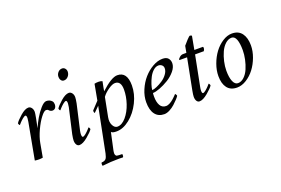

<svg xmlns="http://www.w3.org/2000/svg" viewBox="-110 -985 2292 1568"><g transform="rotate(-20 1035.5 -201.0)"><path d="M299.8 -424.8Q329.1 -424.8 347.7 -404.3Q356.4 -393.6 356.4 -377Q356.4 -357.4 347.2 -345.7Q337.9 -334 321.3 -334Q305.2 -334 292 -348.6Q285.6 -356.4 272.5 -356.4Q255.4 -356.4 226.6 -318.8Q197.8 -281.2 171.6 -224.6Q145.5 -168 136.7 -119.1L115.2 0Q99.1 2.9 82 2.9Q63.5 2.9 45.9 0L104.5 -315.4Q108.4 -338.9 108.4 -346.7Q108.4 -371.1 98.6 -371.1Q93.8 -371.1 86.7 -366.9Q79.6 -362.8 72.5 -356.9Q65.4 -351.1 57.9 -343.8Q50.3 -336.4 44.9 -330.6Q39.6 -324.7 35.2 -319.3L30.3 -314.5Q27.8 -314.5 24.2 -321.5Q20.5 -328.6 20.5 -333Q33.2 -354.5 73.5 -389.6Q113.8 -424.8 143.6 -424.8Q159.2 -424.8 170.4 -410.2Q181.6 -395.5 181.6 -374Q181.6 -363.3 173.8 -322.3Q168.9 -295.9 157.2 -240.2Q172.4 -276.9 195.8 -317.4Q219.2 -357.9 248.8 -391.4Q278.3 -424.8 299.8 -424.8Z M456.1 -315.4Q460 -338.9 460 -346.7Q460 -371.1 450.2 -371.1Q445.3 -371.1 438.2 -366.9Q431.2 -362.8 424.1 -356.9Q417 -351.1 409.4 -343.8Q401.9 -336.4 396.5 -330.6Q391.1 -324.7 386.7 -319.3L381.8 -314.5Q379.4 -314.5 375.7 -321.5Q372.1 -328.6 372.1 -333Q384.8 -354.5 425 -389.6Q465.3 -424.8 495.1 -424.8Q510.7 -424.8 522 -410.2Q533.2 -395.5 533.2 -374Q533.2 -358.4 526.4 -322.3L476.6 -103.5Q472.7 -84 472.7 -72.3Q472.7 -47.9 482.4 -47.9Q487.3 -47.9 494.4 -52Q501.5 -56.2 508.5 -62Q515.6 -67.9 523.2 -75.2Q530.8 -82.5 536.1 -88.4Q541.5 -94.2 545.9 -99.6L550.8 -104.5Q553.2 -104.5 556.9 -97.4Q560.5 -90.3 560.5 -85.9Q548.3 -65.4 505.6 -29.8Q462.9 5.9 432.6 5.9Q417.5 5.9 408.4 -8.3Q399.4 -22.5 399.4 -44.9Q399.4 -61 406.2 -96.7ZM511.7 -630.9Q526.9 -630.9 536.9 -619.1Q546.9 -607.4 546.9 -591.8Q546.9 -568.4 531.5 -550.8Q516.1 -533.2 494.1 -533.2Q479 -533.2 470 -545.7Q460.9 -558.1 460.9 -575.2Q460.9 -597.7 475.6 -614.3Q490.2 -630.9 511.7 -630.9Z M877 -371.1Q853.5 -371.1 817.9 -346.4Q782.2 -321.8 761.7 -293L729.5 -127.9Q721.7 -86.9 736.8 -58.1Q752 -29.3 775.4 -29.3Q814.9 -29.3 851.3 -71.8Q887.7 -114.3 908.2 -175.8Q928.7 -237.3 928.7 -295.9Q928.7 -371.1 877 -371.1ZM916 -424.8Q1001 -424.8 1001 -306.6Q1001 -232.9 964.6 -159.9Q928.2 -86.9 870.6 -41Q813 4.9 754.9 4.9Q717.8 4.9 710 -7.8L677.7 141.6Q674.8 154.8 674.8 168.9Q674.8 174.3 678.5 181.9Q682.1 189.5 688.5 191.4Q701.2 194.3 734.4 194.3Q737.3 194.8 736.1 207.5Q734.9 220.2 731.4 221.7Q725.1 221.7 713.9 221.2Q702.6 220.7 697.3 220.7Q625.5 220.7 552.7 229.5Q549.3 228.5 549.6 216.1Q549.8 203.6 553.7 201.2Q580.1 201.2 592.8 185.5Q601.6 173.8 608.4 143.6L685.5 -244.1L638.7 -197.3Q632.8 -204.6 632.8 -216.8Q632.8 -220.7 635.7 -223.6L693.4 -285.2L718.8 -422.9Q732.9 -426.8 755.9 -426.8Q773.4 -426.8 787.1 -419.9Q774.9 -362.3 771.5 -337.9Q865.2 -424.8 916 -424.8Z M1308.6 -424.8Q1342.8 -424.8 1357.9 -407.2Q1373 -389.6 1373 -364.3Q1373 -331.1 1345.5 -297.6Q1317.9 -264.2 1279.8 -241Q1241.7 -217.8 1203.4 -203.1Q1165 -188.5 1141.6 -188.5Q1139.6 -182.6 1139.6 -157.2Q1139.6 -109.4 1156 -80.6Q1172.4 -51.8 1207 -51.8Q1214.8 -51.8 1223.9 -54.7Q1232.9 -57.6 1241 -62Q1249 -66.4 1257.6 -72.5Q1266.1 -78.6 1272.7 -84.5Q1279.3 -90.3 1285.9 -96.7Q1292.5 -103 1296.6 -107.4Q1300.8 -111.8 1304.2 -115.2L1307.6 -119.1Q1310.1 -119.1 1314.7 -111.6Q1319.3 -104 1319.3 -99.6Q1313.5 -89.8 1298.8 -73.7Q1284.2 -57.6 1263.7 -39.1Q1243.2 -20.5 1217.8 -7.3Q1192.4 5.9 1170.9 5.9Q1119.1 5.9 1091.3 -30.8Q1063.5 -67.4 1063.5 -135.7Q1063.5 -188 1086.2 -241.5Q1108.9 -294.9 1143.8 -334.7Q1178.7 -374.5 1222.9 -399.7Q1267.1 -424.8 1308.6 -424.8ZM1143.6 -212.9Q1158.7 -212.9 1184.3 -223.9Q1210 -234.9 1236.3 -252Q1262.7 -269 1281.7 -294.7Q1300.8 -320.3 1300.8 -345.7Q1300.8 -364.3 1288.1 -374.5Q1275.4 -384.8 1259.8 -384.8Q1235.8 -384.8 1214.1 -365.2Q1192.4 -345.7 1178 -317.4Q1163.6 -289.1 1154.5 -261.2Q1145.5 -233.4 1143.6 -212.9Z M1509.8 -403.3 1520.5 -460.9Q1532.2 -475.6 1555.4 -500.5Q1578.6 -525.4 1584 -525.4Q1592.8 -525.4 1600.6 -519.5L1579.1 -403.3H1652.3Q1657.2 -403.3 1657.2 -391.6Q1657.2 -381.3 1648.4 -367.2H1572.3L1520.5 -103.5Q1516.6 -84 1516.6 -72.3Q1516.6 -47.9 1526.4 -47.9Q1531.2 -47.9 1538.3 -52Q1545.4 -56.2 1552.5 -62Q1559.6 -67.9 1567.1 -75.2Q1574.7 -82.5 1580.1 -88.4Q1585.4 -94.2 1589.8 -99.6L1594.7 -104.5Q1597.2 -104.5 1600.8 -97.4Q1604.5 -90.3 1604.5 -85.9Q1592.3 -65.4 1549.6 -29.8Q1506.8 5.9 1476.6 5.9Q1461.4 5.9 1452.4 -8.3Q1443.4 -22.5 1443.4 -44.9Q1443.4 -61 1450.2 -96.7L1502.9 -367.2H1437.5Q1435.5 -367.2 1435.5 -370.1Q1435.5 -378.4 1450.2 -390.9Q1464.8 -403.3 1480.5 -403.3Z M1898.4 -393.6Q1869.1 -393.6 1843.5 -370.1Q1817.9 -346.7 1801.5 -310.5Q1785.2 -274.4 1775.9 -233.2Q1766.6 -191.9 1766.6 -154.3Q1766.6 -95.2 1781.2 -60.8Q1795.9 -26.4 1822.3 -26.4Q1851.1 -26.4 1876.2 -50Q1901.4 -73.7 1917 -110.1Q1932.6 -146.5 1941.4 -187.7Q1950.2 -229 1950.2 -266.6Q1950.2 -326.7 1937.3 -360.1Q1924.3 -393.6 1898.4 -393.6ZM1912.1 -424.8Q1968.8 -424.8 1997.6 -386Q2026.4 -347.2 2026.4 -281.2Q2026.4 -231 2007.1 -179Q1987.8 -127 1957.3 -86.7Q1926.8 -46.4 1885.7 -20.8Q1844.7 4.9 1803.7 4.9Q1747.1 4.9 1718.8 -32.2Q1690.4 -69.3 1690.4 -134.8Q1690.4 -185.1 1709.5 -237.5Q1728.5 -290 1759 -331.1Q1789.6 -372.1 1830.3 -398.4Q1871.1 -424.8 1912.1 -424.8Z"/></g></svg>

Font: Crimson
Style: Italic
Weight: 400
Italic angle: -11°
Version: Version 0.8